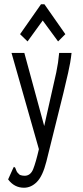

<svg xmlns="http://www.w3.org/2000/svg" viewBox="-20 -705 390 899"><path d="M92 174Q47 174 18 135L40 86L45 76L51 80Q54 88 57.5 96Q61 104 73 114Q84 118 95 118Q123 118 135.5 86.5Q148 55 162 -6V-7L34 -457H94L187 -115L223 -275Q234 -321 243.5 -366Q253 -411 257 -457H315Q310 -411 299 -364Q288 -317 277 -270L197 52Q180 119 153 146.5Q126 174 92 174ZM109 -511 74 -545 172 -685H188L286 -545L252 -511L180 -609Z"/></svg>

Font: Inconsolata ExtraCondensed
Style: Regular
Weight: 400
Width: 2
Monospace: yes
Designer: Raph Levien, Cyreal, Brenton Simpson
Foundry: Raph Levien, Cyreal, Google
Version: Version 3.000; ttfautohint (v1.8.2.53-6de2)